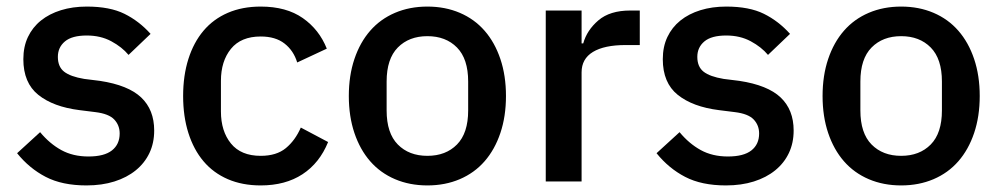

<svg xmlns="http://www.w3.org/2000/svg" viewBox="-20 -552 3043 584"><path d="M243 12Q169 12 119 -14Q69 -40 32 -86L102 -150Q131 -115 166.5 -95.5Q202 -76 249 -76Q297 -76 320.5 -94.5Q344 -113 344 -146Q344 -171 327.5 -188.5Q311 -206 270 -211L222 -217Q142 -227 96.5 -263.5Q51 -300 51 -372Q51 -410 65 -439.5Q79 -469 104.5 -489.5Q130 -510 165.5 -521Q201 -532 244 -532Q314 -532 358.5 -510Q403 -488 438 -449L371 -385Q351 -409 318.5 -426.5Q286 -444 244 -444Q199 -444 177.5 -426Q156 -408 156 -379Q156 -349 175 -334Q194 -319 236 -312L284 -306Q370 -293 409.5 -255.5Q449 -218 449 -155Q449 -117 434.5 -86.5Q420 -56 393 -34Q366 -12 328 0Q290 12 243 12Z M773 12Q717 12 673 -7Q629 -26 599 -61.5Q569 -97 553 -147.5Q537 -198 537 -260Q537 -322 553 -372.5Q569 -423 599 -458.5Q629 -494 673 -513Q717 -532 773 -532Q851 -532 901 -497Q951 -462 974 -404L884 -362Q873 -398 845.5 -419.5Q818 -441 773 -441Q713 -441 682.5 -403.5Q652 -366 652 -306V-213Q652 -153 682.5 -115.5Q713 -78 773 -78Q821 -78 849.5 -101.5Q878 -125 895 -164L978 -120Q952 -56 900 -22Q848 12 773 12Z M1280 12Q1226 12 1181.5 -7Q1137 -26 1106 -61.5Q1075 -97 1058 -147.5Q1041 -198 1041 -260Q1041 -322 1058 -372.5Q1075 -423 1106 -458.5Q1137 -494 1181.5 -513Q1226 -532 1280 -532Q1334 -532 1378.5 -513Q1423 -494 1454 -458.5Q1485 -423 1502 -372.5Q1519 -322 1519 -260Q1519 -198 1502 -147.5Q1485 -97 1454 -61.5Q1423 -26 1378.5 -7Q1334 12 1280 12ZM1280 -78Q1336 -78 1370 -112.5Q1404 -147 1404 -216V-304Q1404 -373 1370 -407.5Q1336 -442 1280 -442Q1224 -442 1190 -407.5Q1156 -373 1156 -304V-216Q1156 -147 1190 -112.5Q1224 -78 1280 -78Z M1640 0V-520H1749V-420H1754Q1765 -460 1800 -490Q1835 -520 1897 -520H1926V-415H1883Q1818 -415 1783.5 -394Q1749 -373 1749 -332V0Z M2188 12Q2114 12 2064 -14Q2014 -40 1977 -86L2047 -150Q2076 -115 2111.5 -95.5Q2147 -76 2194 -76Q2242 -76 2265.5 -94.5Q2289 -113 2289 -146Q2289 -171 2272.5 -188.5Q2256 -206 2215 -211L2167 -217Q2087 -227 2041.5 -263.5Q1996 -300 1996 -372Q1996 -410 2010 -439.5Q2024 -469 2049.5 -489.5Q2075 -510 2110.5 -521Q2146 -532 2189 -532Q2259 -532 2303.5 -510Q2348 -488 2383 -449L2316 -385Q2296 -409 2263.5 -426.5Q2231 -444 2189 -444Q2144 -444 2122.5 -426Q2101 -408 2101 -379Q2101 -349 2120 -334Q2139 -319 2181 -312L2229 -306Q2315 -293 2354.5 -255.5Q2394 -218 2394 -155Q2394 -117 2379.5 -86.5Q2365 -56 2338 -34Q2311 -12 2273 0Q2235 12 2188 12Z M2721 12Q2667 12 2622.5 -7Q2578 -26 2547 -61.5Q2516 -97 2499 -147.5Q2482 -198 2482 -260Q2482 -322 2499 -372.5Q2516 -423 2547 -458.5Q2578 -494 2622.5 -513Q2667 -532 2721 -532Q2775 -532 2819.5 -513Q2864 -494 2895 -458.5Q2926 -423 2943 -372.5Q2960 -322 2960 -260Q2960 -198 2943 -147.5Q2926 -97 2895 -61.5Q2864 -26 2819.5 -7Q2775 12 2721 12ZM2721 -78Q2777 -78 2811 -112.5Q2845 -147 2845 -216V-304Q2845 -373 2811 -407.5Q2777 -442 2721 -442Q2665 -442 2631 -407.5Q2597 -373 2597 -304V-216Q2597 -147 2631 -112.5Q2665 -78 2721 -78Z"/></svg>

Font: IBM Plex Sans KR Medium
Style: Regular
Weight: 500
Designer: Mike Abbink; Paul van der Laan; Pieter van Rosmalen; Wujin Sim; Chorong Kim; Dohee Lee;
Foundry: Sandoll Inc.
Version: Version 1.001